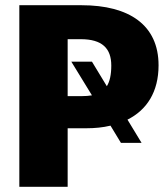

<svg xmlns="http://www.w3.org/2000/svg" viewBox="-20 -715 645 735"><path d="M587 -465C587 -619 475 -695 292 -695H54V0H239V-224H310C343 -224 374 -227 403 -234L443 -168H522L468 -257C542 -294 587 -363 587 -465ZM332 -479H253L332 -350C320 -348 307 -347 293 -347H239V-565H289C371 -565 406 -530 406 -464C406 -428 400 -403 389 -385Z"/></svg>

Font: Fira Sans ExtraBold
Style: Regular
Weight: 800
Designer: bBox Type GmbH & Carrois Corporate GbR & Edenspiekermann AG
Foundry: bBox Type GmbH & Carrois Corporate GbR & Edenspiekermann AG
Version: Version 4.300;PS 004.300;hotconv 1.0.88;makeotf.lib2.5.64775